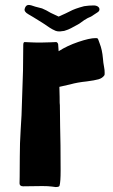

<svg xmlns="http://www.w3.org/2000/svg" viewBox="-20 -753 455 776"><path d="M151 -1 74 0Q59 0 59 -12Q59 -16 59.5 -39Q60 -62 60 -118Q60 -175 63.5 -228Q67 -281 67 -287L73 -468L74 -571Q74 -582 79 -583Q84 -583 101 -582Q118 -581 144 -581Q164 -581 183.5 -582Q203 -583 207 -583Q210 -583 212.5 -579.5Q215 -576 215 -574L217 -546Q251 -568 296.5 -583.5Q342 -599 366 -599Q372 -599 374 -598Q376 -597 378.5 -589.5Q381 -582 383 -577Q393 -552 396 -517Q397 -501 401 -480Q403 -471 403 -458Q403 -450 402 -449Q394 -437 378 -432.5Q362 -428 331 -424Q292 -420 264 -412L220 -402L221 -362Q221 -329 222 -328L223 -243Q225 -177 225 -63Q225 -19 221 -4Q221 3 205 3Q204 3 189.5 1Q175 -1 151 -1ZM181 -641Q152 -661 135 -671L114 -684Q113 -685 94.5 -695.5Q76 -706 80 -718Q84 -733 96 -733Q104 -733 123 -726L150 -719Q167 -712 185 -701L217 -686Q251 -701 262 -707Q273 -713 287 -718Q301 -723 320 -728Q340 -731 358 -731Q369 -731 375.5 -726.5Q382 -722 382 -715Q382 -708 374 -703L348 -686Q345 -685 334.5 -680Q324 -675 300 -657Q260 -634 248 -631Q239 -627 230 -627Q226 -626 219 -626Q211 -626 204.5 -628.5Q198 -631 192 -634.5Q186 -638 181 -641Z"/></svg>

Font: Barriecito
Style: Regular
Weight: 400
Designer: Pablo Cosgaya & Sergio Jiménez
Foundry: Pablo Cosgaya & Sergio Jiménez
Version: Version 1.001